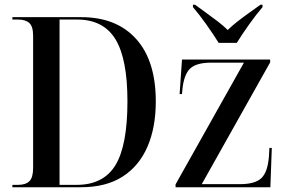

<svg xmlns="http://www.w3.org/2000/svg" viewBox="-20 -786 1205 806"><path d="M32 0V-10H56Q88 -10 103.5 -25.5Q119 -41 119 -81V-636Q119 -675 103 -689.5Q87 -704 55 -704H32V-714H321Q469 -714 551.5 -622.5Q634 -531 634 -360Q634 -251 599 -170Q564 -89 494.5 -44.5Q425 0 320 0ZM302 -10Q414 -10 464.5 -92.5Q515 -175 515 -361Q515 -539 464.5 -621.5Q414 -704 303 -704H230V-10ZM717 0V-12L1004 -523H867Q805 -523 779 -499Q753 -475 746 -414L744 -391H734L744 -536H1114V-524L827 -13H988Q1051 -13 1077.5 -38.5Q1104 -64 1109 -130L1111 -165H1121L1115 0ZM898 -606Q877 -640 846.5 -683Q816 -726 790 -756V-766H799Q818 -752 843 -734Q868 -716 893 -697Q918 -678 936 -660Q954 -678 978.5 -697Q1003 -716 1028.5 -734Q1054 -752 1073 -766H1082V-756Q1056 -726 1025.5 -683Q995 -640 974 -606Z"/></svg>

Font: Noto Serif Display SemiCondensed Medium
Style: Regular
Weight: 500
Width: 4
Designer: Monotype Design Team
Foundry: Monotype Imaging Inc.
Version: Version 2.009